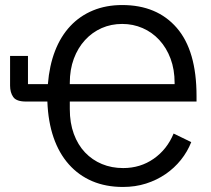

<svg xmlns="http://www.w3.org/2000/svg" viewBox="-20 -730 838 762"><path d="M760 -327H257V-297Q257 -242 273 -198.5Q289 -155 317.5 -125Q346 -95 384.5 -79Q423 -63 469 -63Q537 -63 590 -100Q643 -137 669 -200L739 -166Q724 -128 698 -95.5Q672 -63 637 -39Q602 -15 559.5 -1.5Q517 12 468 12Q400 12 346 -11Q292 -34 253 -78Q214 -122 192.5 -184.5Q171 -247 168 -327H83Q45 -327 32.5 -345Q20 -363 20 -390V-508H91V-396H170Q176 -470 198.5 -528Q221 -586 259 -626.5Q297 -667 349 -688.5Q401 -710 465 -710Q603 -710 681.5 -619.5Q760 -529 760 -349ZM465 -635Q421 -635 383.5 -618.5Q346 -602 317.5 -571Q289 -540 273 -497Q257 -454 257 -401V-396H673V-401Q673 -454 657 -497Q641 -540 612.5 -571Q584 -602 546 -618.5Q508 -635 465 -635Z"/></svg>

Font: IBM Plex Sans
Style: Regular
Weight: 400
Designer: Mike Abbink, Paul van der Laan, Pieter van Rosmalen
Foundry: Bold Monday
Version: Version 3.005